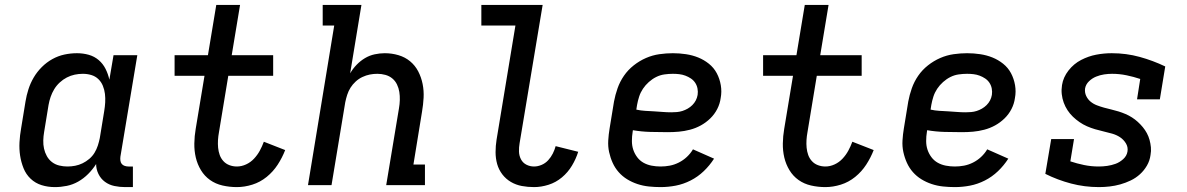

<svg xmlns="http://www.w3.org/2000/svg" viewBox="-20 -755 4840 783"><path d="M204 8Q175 8 149.5 0Q124 -8 105 -26Q86 -44 76 -69Q66 -94 62 -120.5Q58 -147 59.5 -175Q61 -203 66 -231L84 -341Q88 -366 96 -391Q104 -416 117.5 -439Q131 -462 150.5 -481.5Q170 -501 193.5 -514Q217 -527 242.5 -532.5Q268 -538 294 -538Q319 -538 342 -531.5Q365 -525 382.5 -510Q400 -495 410.5 -474Q421 -453 426 -430L443 -530H540L471 -116Q470 -108 471 -100Q472 -92 476.5 -86.5Q481 -81 488.5 -78.5Q496 -76 504 -76H522V8H490Q468 8 446.5 3.5Q425 -1 408 -13.5Q391 -26 381.5 -45.5Q372 -65 372 -86Q358 -64 339.5 -45.5Q321 -27 299 -14.5Q277 -2 252.5 3Q228 8 204 8ZM255 -76Q271 -76 286.5 -79Q302 -82 316.5 -89Q331 -96 344 -107Q357 -118 365.5 -132Q374 -146 379 -161.5Q384 -177 387 -192L405 -302Q408 -320 409 -337.5Q410 -355 408 -372Q406 -389 399.5 -405Q393 -421 381 -432.5Q369 -444 352.5 -449Q336 -454 318 -454Q301 -454 284.5 -450.5Q268 -447 252.5 -439Q237 -431 223.5 -418.5Q210 -406 201 -391Q192 -376 186.5 -360Q181 -344 178 -327L160 -217Q157 -200 156.5 -182.5Q156 -165 159.5 -149Q163 -133 171 -118.5Q179 -104 192 -94Q205 -84 221.5 -80Q238 -76 255 -76Z M946 8Q916 8 887.5 1.5Q859 -5 836.5 -21Q814 -37 799.5 -61Q785 -85 778.5 -112.5Q772 -140 772.5 -170Q773 -200 778 -229L814 -446H692V-530H828L862 -735H959L925 -530H1094V-446H911L873 -216Q870 -200 869 -184Q868 -168 869.5 -152.5Q871 -137 876 -123Q881 -109 891 -98Q901 -87 915.5 -81.5Q930 -76 946 -76Q965 -76 983.5 -84.5Q1002 -93 1016 -108Q1030 -123 1039.5 -140.5Q1049 -158 1056 -177L1143 -143Q1131 -112 1112.5 -83.5Q1094 -55 1067.5 -33.5Q1041 -12 1009 -2Q977 8 946 8Z M1236 0 1343 -651H1296V-735H1454L1408 -456Q1419 -475 1434.5 -491Q1450 -507 1468.5 -518Q1487 -529 1508 -533.5Q1529 -538 1549 -538Q1578 -538 1605 -530Q1632 -522 1652.5 -505Q1673 -488 1685.5 -464Q1698 -440 1703.5 -412.5Q1709 -385 1707.5 -356.5Q1706 -328 1701 -299L1666 -84H1713V0H1555L1607 -313Q1610 -330 1610.5 -347Q1611 -364 1608.5 -380Q1606 -396 1599 -410.5Q1592 -425 1580 -435Q1568 -445 1552 -449.5Q1536 -454 1519 -454Q1503 -454 1488 -451Q1473 -448 1458 -441Q1443 -434 1430.5 -422.5Q1418 -411 1409.5 -397.5Q1401 -384 1396 -368.5Q1391 -353 1388 -338L1332 0Z M2158 8Q2132 8 2108 3.5Q2084 -1 2063.5 -13Q2043 -25 2028.5 -44Q2014 -63 2007.5 -86Q2001 -109 2001 -134.5Q2001 -160 2005 -185L2082 -651H1943V-735H2193L2099 -171Q2096 -154 2096.5 -137Q2097 -120 2104.5 -105.5Q2112 -91 2126.5 -83.5Q2141 -76 2158 -76Q2173 -76 2188.5 -82.5Q2204 -89 2215.5 -101.5Q2227 -114 2234.5 -129Q2242 -144 2246 -159L2338 -136Q2329 -107 2312.5 -79.5Q2296 -52 2271.5 -31.5Q2247 -11 2217 -1.5Q2187 8 2158 8Z M2674 8Q2650 8 2626 5.5Q2602 3 2579.5 -4.5Q2557 -12 2537.5 -24Q2518 -36 2503 -53Q2488 -70 2478.5 -91Q2469 -112 2464 -135Q2459 -158 2460.5 -182.5Q2462 -207 2466 -231L2484 -341Q2489 -368 2498.5 -395Q2508 -422 2524.5 -446Q2541 -470 2564.5 -488.5Q2588 -507 2614.5 -518.5Q2641 -530 2669 -534Q2697 -538 2724 -538Q2751 -538 2777.5 -534Q2804 -530 2827.5 -520.5Q2851 -511 2871 -495Q2891 -479 2903 -456.5Q2915 -434 2919.5 -407.5Q2924 -381 2919 -355Q2916 -332 2905 -310.5Q2894 -289 2876.5 -272Q2859 -255 2838 -243.5Q2817 -232 2794 -226Q2771 -220 2748.5 -218Q2726 -216 2703 -216Q2668 -216 2632 -217Q2596 -218 2561 -224L2560 -217Q2557 -199 2557 -180Q2557 -161 2562.5 -144.5Q2568 -128 2578.5 -114Q2589 -100 2604 -91.5Q2619 -83 2637 -79.5Q2655 -76 2674 -76Q2693 -76 2711.5 -79.5Q2730 -83 2748 -92Q2766 -101 2781 -115Q2796 -129 2806 -146L2892 -108Q2874 -80 2850 -57Q2826 -34 2796.5 -19Q2767 -4 2736 2Q2705 8 2674 8ZM2718 -297Q2729 -297 2740.5 -298Q2752 -299 2763 -302.5Q2774 -306 2784.5 -312Q2795 -318 2803.5 -326.5Q2812 -335 2817.5 -345.5Q2823 -356 2825 -368Q2827 -381 2824.5 -394Q2822 -407 2815 -417.5Q2808 -428 2797.5 -435Q2787 -442 2775 -446.5Q2763 -451 2750 -452.5Q2737 -454 2724 -454Q2707 -454 2689.5 -451.5Q2672 -449 2656 -441Q2640 -433 2626 -420.5Q2612 -408 2602 -393Q2592 -378 2586.5 -361Q2581 -344 2578 -327L2575 -308Q2593 -304 2610.5 -303Q2628 -302 2646 -301Q2664 -300 2682 -298.5Q2700 -297 2718 -297Z M3346 8Q3316 8 3287.5 1.5Q3259 -5 3236.5 -21Q3214 -37 3199.5 -61Q3185 -85 3178.5 -112.5Q3172 -140 3172.5 -170Q3173 -200 3178 -229L3214 -446H3092V-530H3228L3262 -735H3359L3325 -530H3494V-446H3311L3273 -216Q3270 -200 3269 -184Q3268 -168 3269.5 -152.5Q3271 -137 3276 -123Q3281 -109 3291 -98Q3301 -87 3315.5 -81.5Q3330 -76 3346 -76Q3365 -76 3383.5 -84.5Q3402 -93 3416 -108Q3430 -123 3439.5 -140.5Q3449 -158 3456 -177L3543 -143Q3531 -112 3512.5 -83.5Q3494 -55 3467.5 -33.5Q3441 -12 3409 -2Q3377 8 3346 8Z M3874 8Q3850 8 3826 5.5Q3802 3 3779.5 -4.5Q3757 -12 3737.5 -24Q3718 -36 3703 -53Q3688 -70 3678.5 -91Q3669 -112 3664 -135Q3659 -158 3660.5 -182.5Q3662 -207 3666 -231L3684 -341Q3689 -368 3698.5 -395Q3708 -422 3724.5 -446Q3741 -470 3764.5 -488.5Q3788 -507 3814.5 -518.5Q3841 -530 3869 -534Q3897 -538 3924 -538Q3951 -538 3977.5 -534Q4004 -530 4027.5 -520.5Q4051 -511 4071 -495Q4091 -479 4103 -456.5Q4115 -434 4119.5 -407.5Q4124 -381 4119 -355Q4116 -332 4105 -310.5Q4094 -289 4076.5 -272Q4059 -255 4038 -243.5Q4017 -232 3994 -226Q3971 -220 3948.5 -218Q3926 -216 3903 -216Q3868 -216 3832 -217Q3796 -218 3761 -224L3760 -217Q3757 -199 3757 -180Q3757 -161 3762.5 -144.5Q3768 -128 3778.5 -114Q3789 -100 3804 -91.5Q3819 -83 3837 -79.5Q3855 -76 3874 -76Q3893 -76 3911.5 -79.5Q3930 -83 3948 -92Q3966 -101 3981 -115Q3996 -129 4006 -146L4092 -108Q4074 -80 4050 -57Q4026 -34 3996.5 -19Q3967 -4 3936 2Q3905 8 3874 8ZM3918 -297Q3929 -297 3940.5 -298Q3952 -299 3963 -302.5Q3974 -306 3984.5 -312Q3995 -318 4003.5 -326.5Q4012 -335 4017.5 -345.5Q4023 -356 4025 -368Q4027 -381 4024.5 -394Q4022 -407 4015 -417.5Q4008 -428 3997.5 -435Q3987 -442 3975 -446.5Q3963 -451 3950 -452.5Q3937 -454 3924 -454Q3907 -454 3889.5 -451.5Q3872 -449 3856 -441Q3840 -433 3826 -420.5Q3812 -408 3802 -393Q3792 -378 3786.5 -361Q3781 -344 3778 -327L3775 -308Q3793 -304 3810.5 -303Q3828 -302 3846 -301Q3864 -300 3882 -298.5Q3900 -297 3918 -297Z M4462 8Q4403 8 4348 -6.5Q4293 -21 4243 -46L4267 -188H4360L4345 -97Q4372 -88 4401 -82Q4430 -76 4461 -76Q4478 -76 4495.5 -78.5Q4513 -81 4529.5 -87Q4546 -93 4560.5 -106Q4575 -119 4578 -137Q4581 -155 4571.5 -170.5Q4562 -186 4547.5 -195.5Q4533 -205 4515.5 -210Q4498 -215 4480.5 -219Q4463 -223 4446 -228Q4429 -233 4413 -240Q4397 -247 4382.5 -257Q4368 -267 4355.5 -279Q4343 -291 4333.5 -305.5Q4324 -320 4318 -336.5Q4312 -353 4310 -371Q4308 -389 4311 -408Q4316 -440 4337.5 -467.5Q4359 -495 4389 -510.5Q4419 -526 4450.5 -532Q4482 -538 4514 -538Q4573 -538 4627.5 -523Q4682 -508 4732 -484L4710 -350H4617L4630 -433Q4603 -442 4574 -448Q4545 -454 4515 -454Q4499 -454 4482.5 -451.5Q4466 -449 4450 -442.5Q4434 -436 4421 -423.5Q4408 -411 4405 -394Q4403 -378 4409.5 -364Q4416 -350 4427.5 -340.5Q4439 -331 4453.5 -325.5Q4468 -320 4482.5 -316Q4497 -312 4512 -308.5Q4527 -305 4541.5 -300.5Q4556 -296 4570 -290Q4584 -284 4596.5 -276Q4609 -268 4620 -258Q4631 -248 4640.5 -236.5Q4650 -225 4657 -212Q4664 -199 4668 -184.5Q4672 -170 4673.5 -154.5Q4675 -139 4672 -123Q4669 -100 4657.5 -80Q4646 -60 4629 -44.5Q4612 -29 4591 -19Q4570 -9 4548.5 -3Q4527 3 4505 5.5Q4483 8 4462 8Z"/></svg>

Font: Iosevka Slab Medium Extended
Style: Italic
Weight: 500
Width: 7
Italic angle: -9°
Monospace: yes
Designer: Belleve Invis
Foundry: Belleve Invis
Version: Version 11.1.0; ttfautohint (v1.8.3)